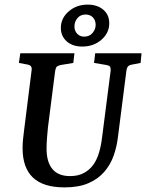

<svg xmlns="http://www.w3.org/2000/svg" viewBox="-20 -801 634 833"><path d="M260 12Q168 12 123 -30.5Q78 -73 78 -158Q78 -174 79.5 -192.5Q81 -211 84 -232L117 -495Q119 -507 114.5 -513Q110 -519 99 -521L62 -528L68 -570H303L298 -528L244 -519Q235 -517 228.5 -513.5Q222 -510 219 -491L188 -248Q186 -228 184 -203Q182 -178 182 -156Q182 -98 207.5 -67.5Q233 -37 284 -37Q319 -37 344 -50.5Q369 -64 385 -86.5Q401 -109 410 -140Q419 -171 423 -206L460 -494Q461 -507 457 -512Q453 -517 442 -519L388 -528L393 -570H594L590 -528L554 -521Q541 -519 535.5 -513Q530 -507 528 -491L492 -209Q487 -165 473 -125.5Q459 -86 432 -55Q405 -24 363 -6Q321 12 260 12ZM337 -599Q295 -599 269.5 -621.5Q244 -644 244 -680Q244 -722 278 -751.5Q312 -781 360 -781Q402 -781 428 -759Q454 -737 454 -700Q454 -658 420 -628.5Q386 -599 337 -599ZM345 -642Q368 -642 381.5 -658Q395 -674 395 -693Q395 -713 383 -725.5Q371 -738 352 -738Q329 -738 316 -722.5Q303 -707 303 -686Q303 -667 315 -654.5Q327 -642 345 -642Z"/></svg>

Font: Rasa Medium
Style: Italic
Weight: 500
Italic angle: -7.10001°
Designer: Anna Giedrys (Yrsa+Rasa design), David Brezina (Yrsa art-direction, Rasa art-direction, design)
Foundry: Rosetta Type Foundry
Version: Version 2.004